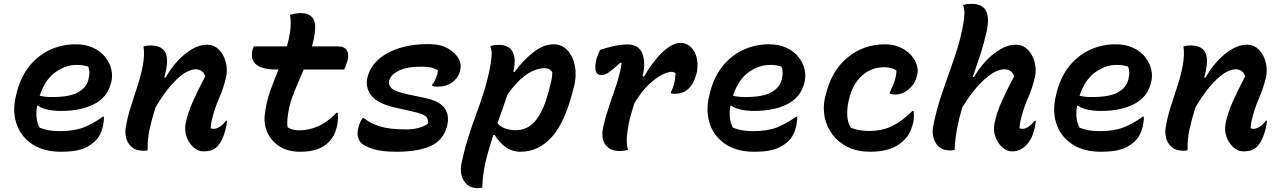

<svg xmlns="http://www.w3.org/2000/svg" viewBox="-20 -777 6640 997"><path d="M373 -547Q425 -547 463.5 -529Q502 -511 525.5 -482Q549 -453 557.5 -418.5Q566 -384 558 -352L556 -344Q537 -271 468 -236Q399 -201 297 -201Q255 -201 224 -208.5Q193 -216 178 -228H173Q167 -197 170 -167Q173 -137 186 -114Q211 -104 236 -100Q261 -96 290 -96Q365 -96 414.5 -115.5Q464 -135 514 -171H520Q520 -156 518 -143.5Q516 -131 514 -120Q506 -88 493.5 -68.5Q481 -49 463 -35Q435 -11 396.5 0Q358 11 297 11Q205 11 145.5 -29.5Q86 -70 64.5 -138Q43 -206 65 -288L68 -301Q90 -383 135.5 -437.5Q181 -492 242.5 -519.5Q304 -547 373 -547ZM379 -440Q321 -440 267.5 -402Q214 -364 186 -280Q213 -273 248 -273Q343 -273 386 -298Q429 -323 439 -363Q445 -387 444 -403Q443 -419 438 -431Q425 -435 411.5 -437.5Q398 -440 379 -440Z M725 -536Q742 -541 761 -541Q820 -541 838.5 -505Q857 -469 838 -395Q836 -385 833 -374H840Q866 -421 901.5 -459.5Q937 -498 976.5 -521.5Q1016 -545 1054 -545Q1084 -545 1105.5 -529Q1127 -513 1140 -487Q1153 -461 1156.5 -431.5Q1160 -402 1154 -376Q1140 -317 1116.5 -264Q1093 -211 1079 -149Q1077 -139 1075.5 -129Q1074 -119 1074 -111Q1082 -108 1090 -108Q1104 -108 1122 -119.5Q1140 -131 1153 -150H1159Q1158 -140 1156.5 -130Q1155 -120 1151 -104Q1137 -52 1118 -28Q1105 -9 1086 0Q1067 9 1035 9Q1009 9 985 -12Q961 -33 949 -66Q937 -99 944 -136Q955 -191 982 -251Q1009 -311 1046 -381Q1034 -417 996 -417Q966 -417 930.5 -392Q895 -367 858 -322Q821 -277 787 -218Q769 -161 757 -107Q745 -53 747 3Q738 6 728 6Q686 6 664 -13.5Q642 -33 635.5 -59.5Q629 -86 632 -107Q640 -162 657.5 -217.5Q675 -273 693.5 -329Q712 -385 722 -439Q732 -496 725 -536Z M1298 -536H1469Q1475 -554 1479 -572Q1483 -590 1486 -609Q1493 -656 1486 -700Q1503 -705 1516.5 -707Q1530 -709 1544 -709Q1582 -709 1602 -686Q1622 -663 1615 -610Q1613 -591 1609 -572.5Q1605 -554 1600 -536H1735Q1769 -536 1781 -515.5Q1793 -495 1785 -464Q1781 -451 1777 -439Q1773 -427 1767 -416H1557Q1532 -358 1509 -302.5Q1486 -247 1477 -193Q1473 -167 1472 -149.5Q1471 -132 1473 -116Q1484 -109 1499 -104.5Q1514 -100 1536 -100Q1581 -100 1630 -120.5Q1679 -141 1728 -192H1734Q1736 -178 1735 -159Q1734 -140 1729 -118Q1723 -93 1713.5 -75Q1704 -57 1687 -39Q1662 -14 1626 -1.5Q1590 11 1538 11Q1476 11 1433 -16Q1390 -43 1369.5 -87Q1349 -131 1355 -181Q1362 -245 1382.5 -302.5Q1403 -360 1426 -416H1417Q1267 -416 1291 -519Q1294 -529 1298 -536Z M2200 -548Q2252 -548 2283.5 -536Q2315 -524 2340 -500Q2381 -459 2370 -416L2368 -405Q2359 -372 2328 -349.5Q2297 -327 2255 -327Q2237 -327 2224 -331V-337Q2250 -370 2254 -412Q2225 -431 2173 -431Q2093 -431 2051 -410Q2009 -389 2001 -359Q1995 -336 2013.5 -318.5Q2032 -301 2098 -287L2184 -269Q2262 -253 2288.5 -215.5Q2315 -178 2302 -124Q2283 -49 2216.5 -19Q2150 11 2040 11Q1958 11 1913.5 -4.5Q1869 -20 1856 -34Q1845 -45 1839 -65.5Q1833 -86 1843 -121Q1850 -146 1863 -164H1869Q1903 -136 1953.5 -120.5Q2004 -105 2086 -105Q2160 -105 2201 -134Q2206 -160 2190.5 -173Q2175 -186 2131 -196L2030 -219Q1937 -240 1906 -283.5Q1875 -327 1889 -379Q1903 -431 1946 -469Q1989 -507 2054.5 -527.5Q2120 -548 2200 -548Z M2526 -537Q2537 -542 2549 -543Q2561 -544 2574 -544Q2601 -544 2621.5 -531Q2642 -518 2649.5 -488Q2657 -458 2646 -405L2652 -403Q2696 -464 2749.5 -505.5Q2803 -547 2854 -547Q2898 -547 2927 -515.5Q2956 -484 2965.5 -433Q2975 -382 2960 -324L2953 -299Q2912 -139 2844 -64Q2776 11 2682 11Q2649 11 2623 -3Q2597 -17 2578 -37.5Q2559 -58 2548 -77L2542 -76Q2520 -12 2503.5 55Q2487 122 2484 197Q2474 200 2461 200Q2412 200 2389 162.5Q2366 125 2376 74Q2391 1 2411 -62Q2431 -125 2453 -184.5Q2475 -244 2494.5 -306.5Q2514 -369 2527 -440Q2532 -468 2533 -493Q2534 -518 2526 -537ZM2811 -423Q2763 -423 2715.5 -391Q2668 -359 2615 -287Q2603 -248 2589.5 -211Q2576 -174 2563 -137Q2595 -101 2658 -101Q2720 -101 2760.5 -150Q2801 -199 2826 -292L2831 -309Q2839 -339 2843.5 -361Q2848 -383 2848 -402Q2834 -423 2811 -423Z M3096 -518Q3128 -529 3166 -537.5Q3204 -546 3240 -546Q3297 -546 3315.5 -499Q3334 -452 3317 -382L3324 -379Q3371 -460 3421 -507Q3471 -554 3514 -554Q3546 -554 3567 -533Q3589 -511 3596 -483.5Q3603 -456 3602 -433.5Q3601 -411 3599 -403L3594 -385Q3592 -378 3586 -362.5Q3580 -347 3568 -330.5Q3556 -314 3535.5 -302Q3515 -290 3484 -290Q3479 -290 3474.5 -290.5Q3470 -291 3464 -292V-298Q3476 -323 3481.5 -346Q3487 -369 3488 -396Q3480 -404 3468 -404Q3449 -404 3418 -389Q3387 -374 3349 -338Q3311 -302 3273 -239Q3263 -207 3254 -174Q3245 -141 3239 -100Q3234 -67 3234.5 -43.5Q3235 -20 3241 1Q3222 7 3195 7Q3147 7 3123 -26.5Q3099 -60 3113 -121Q3125 -174 3143 -226Q3161 -278 3179.5 -333Q3198 -388 3208 -448L3202 -452Q3164 -418 3143 -402.5Q3122 -387 3103 -387Q3081 -387 3074 -406.5Q3067 -426 3077 -469Q3080 -480 3084.5 -491.5Q3089 -503 3096 -518Z M3973 -547Q4025 -547 4063.5 -529Q4102 -511 4125.5 -482Q4149 -453 4157.5 -418.5Q4166 -384 4158 -352L4156 -344Q4137 -271 4068 -236Q3999 -201 3897 -201Q3855 -201 3824 -208.5Q3793 -216 3778 -228H3773Q3767 -197 3770 -167Q3773 -137 3786 -114Q3811 -104 3836 -100Q3861 -96 3890 -96Q3965 -96 4014.5 -115.5Q4064 -135 4114 -171H4120Q4120 -156 4118 -143.5Q4116 -131 4114 -120Q4106 -88 4093.5 -68.5Q4081 -49 4063 -35Q4035 -11 3996.5 0Q3958 11 3897 11Q3805 11 3745.5 -29.5Q3686 -70 3664.5 -138Q3643 -206 3665 -288L3668 -301Q3690 -383 3735.5 -437.5Q3781 -492 3842.5 -519.5Q3904 -547 3973 -547ZM3979 -440Q3921 -440 3867.5 -402Q3814 -364 3786 -280Q3813 -273 3848 -273Q3943 -273 3986 -298Q4029 -323 4039 -363Q4045 -387 4044 -403Q4043 -419 4038 -431Q4025 -435 4011.5 -437.5Q3998 -440 3979 -440Z M4576 -547Q4618 -547 4651 -532.5Q4684 -518 4706 -496Q4729 -472 4739 -444Q4749 -416 4744 -395L4741 -382Q4731 -341 4698.5 -313.5Q4666 -286 4627 -286Q4613 -286 4600 -291V-297Q4635 -364 4635 -411Q4612 -428 4572 -428Q4504 -428 4455 -383Q4406 -338 4389 -262L4386 -250Q4378 -213 4379.5 -178Q4381 -143 4397 -114Q4438 -97 4492 -97Q4562 -97 4614.5 -123.5Q4667 -150 4718 -201H4724Q4726 -186 4725.5 -169.5Q4725 -153 4721 -137Q4713 -105 4700.5 -82.5Q4688 -60 4666 -42Q4640 -17 4598 -3Q4556 11 4499 11Q4434 11 4384.5 -12.5Q4335 -36 4304 -76.5Q4273 -117 4262.5 -167.5Q4252 -218 4264 -271L4267 -282Q4297 -409 4380.5 -478Q4464 -547 4576 -547Z M5254 -545Q5284 -545 5305.5 -529Q5327 -513 5340 -487Q5353 -461 5356.5 -431.5Q5360 -402 5354 -376Q5340 -317 5316.5 -264Q5293 -211 5279 -149Q5277 -139 5275.5 -129Q5274 -119 5274 -111Q5282 -108 5290 -108Q5306 -108 5323 -120.5Q5340 -133 5353 -150H5359Q5358 -140 5356.5 -130Q5355 -120 5351 -104Q5344 -77 5334.5 -58.5Q5325 -40 5311 -25Q5295 -9 5277 0Q5259 9 5235 9Q5209 9 5185 -12Q5161 -33 5149 -66Q5137 -99 5144 -136Q5155 -191 5182 -251Q5209 -311 5246 -381Q5234 -417 5196 -417Q5150 -417 5091.5 -364Q5033 -311 4977 -220Q4961 -168 4950.5 -113.5Q4940 -59 4937 1Q4927 4 4913 4Q4863 4 4839.5 -34Q4816 -72 4826 -123Q4841 -198 4862 -263Q4883 -328 4905.5 -390Q4928 -452 4948.5 -516Q4969 -580 4982 -653Q4987 -681 4988 -706Q4989 -731 4981 -750Q4992 -755 5004 -756Q5016 -757 5029 -757Q5058 -757 5079.5 -743.5Q5101 -730 5108 -697.5Q5115 -665 5102 -608Q5088 -546 5069 -489Q5050 -432 5031 -377H5038Q5064 -423 5100 -461Q5136 -499 5176 -522Q5216 -545 5254 -545Z M5773 -547Q5825 -547 5863.5 -529Q5902 -511 5925.5 -482Q5949 -453 5957.5 -418.5Q5966 -384 5958 -352L5956 -344Q5937 -271 5868 -236Q5799 -201 5697 -201Q5655 -201 5624 -208.5Q5593 -216 5578 -228H5573Q5567 -197 5570 -167Q5573 -137 5586 -114Q5611 -104 5636 -100Q5661 -96 5690 -96Q5765 -96 5814.5 -115.5Q5864 -135 5914 -171H5920Q5920 -156 5918 -143.5Q5916 -131 5914 -120Q5906 -88 5893.5 -68.5Q5881 -49 5863 -35Q5835 -11 5796.5 0Q5758 11 5697 11Q5605 11 5545.5 -29.5Q5486 -70 5464.5 -138Q5443 -206 5465 -288L5468 -301Q5490 -383 5535.5 -437.5Q5581 -492 5642.5 -519.5Q5704 -547 5773 -547ZM5779 -440Q5721 -440 5667.5 -402Q5614 -364 5586 -280Q5613 -273 5648 -273Q5743 -273 5786 -298Q5829 -323 5839 -363Q5845 -387 5844 -403Q5843 -419 5838 -431Q5825 -435 5811.5 -437.5Q5798 -440 5779 -440Z M6125 -536Q6142 -541 6161 -541Q6220 -541 6238.5 -505Q6257 -469 6238 -395Q6236 -385 6233 -374H6240Q6266 -421 6301.5 -459.5Q6337 -498 6376.5 -521.5Q6416 -545 6454 -545Q6484 -545 6505.5 -529Q6527 -513 6540 -487Q6553 -461 6556.5 -431.5Q6560 -402 6554 -376Q6540 -317 6516.5 -264Q6493 -211 6479 -149Q6477 -139 6475.5 -129Q6474 -119 6474 -111Q6482 -108 6490 -108Q6504 -108 6522 -119.5Q6540 -131 6553 -150H6559Q6558 -140 6556.5 -130Q6555 -120 6551 -104Q6537 -52 6518 -28Q6505 -9 6486 0Q6467 9 6435 9Q6409 9 6385 -12Q6361 -33 6349 -66Q6337 -99 6344 -136Q6355 -191 6382 -251Q6409 -311 6446 -381Q6434 -417 6396 -417Q6366 -417 6330.5 -392Q6295 -367 6258 -322Q6221 -277 6187 -218Q6169 -161 6157 -107Q6145 -53 6147 3Q6138 6 6128 6Q6086 6 6064 -13.5Q6042 -33 6035.5 -59.5Q6029 -86 6032 -107Q6040 -162 6057.5 -217.5Q6075 -273 6093.5 -329Q6112 -385 6122 -439Q6132 -496 6125 -536Z"/></svg>

Font: Recursive Mn Csl St SmB
Style: Italic
Weight: 600
Italic angle: -15°
Monospace: yes
Version: Version 1.079;hotconv 1.0.112;makeotfexe 2.5.65598; ttfautoh